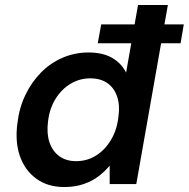

<svg xmlns="http://www.w3.org/2000/svg" viewBox="-20 -740 759 772"><path d="M373 -566 387 -642H719L706 -566ZM238 12Q172 12 126 -21.5Q80 -55 60 -112.5Q40 -170 50 -244Q57 -306 82 -358Q107 -410 145 -448.5Q183 -487 232 -508Q281 -529 336 -529Q393 -529 430.5 -507.5Q468 -486 487 -448L535 -720H655L528 0H421V-74Q402 -51 376.5 -31.5Q351 -12 316.5 0Q282 12 238 12ZM286 -92Q330 -92 366 -114.5Q402 -137 426 -177Q450 -217 456 -269Q463 -316 451 -351.5Q439 -387 411.5 -406Q384 -425 343 -425Q300 -425 263.5 -403Q227 -381 203 -342Q179 -303 173 -251Q167 -203 179 -167.5Q191 -132 218.5 -112Q246 -92 286 -92Z"/></svg>

Font: DM Sans 11pt SemiBold
Style: Italic
Weight: 600
Italic angle: -10°
Version: Version 4.004;gftools[0.9.30]